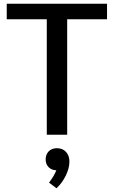

<svg xmlns="http://www.w3.org/2000/svg" viewBox="-20 -720 609 1026"><path d="M230 -617H16V-700H552V-617H339V0H230ZM351 143Q351 178 332 217.5Q313 257 282 286L242 256Q270 219 281 190Q255 189 239.5 173Q224 157 224 132Q224 105 240.5 88.5Q257 72 284 72Q315 72 333 92Q351 112 351 143Z"/></svg>

Font: Sarabun Medium
Style: Regular
Weight: 500
Designer: Suppakit Chalermlarp | Katatrad Co.,Ltd.
Foundry: Cadson Demak Co.,Ltd.
Version: Version 1.000; ttfautohint (v1.6)